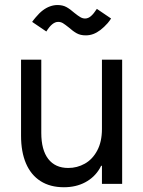

<svg xmlns="http://www.w3.org/2000/svg" viewBox="-20 -746 581 779"><path d="M475.6 0H393.6V-503.9H475.6ZM256.8 -64.5Q293 -64.5 324.2 -82Q355.5 -99.6 374.5 -135.3Q393.6 -170.9 393.6 -222.7L405.3 -144.5V-73.2H377.9L405.3 -144.5Q405.3 -97.7 384.3 -62Q363.3 -26.4 325.7 -6.3Q288.1 13.7 239.3 13.7Q183.6 13.7 144.5 -11.2Q105.5 -36.1 85.4 -83Q65.4 -129.9 65.4 -195.3V-503.9H147.5V-207Q147.5 -137.7 175.8 -101.1Q204.1 -64.5 256.8 -64.5ZM258.8 -634.8Q244.1 -646.5 235.4 -651.9Q226.6 -657.2 215.8 -657.2Q204.1 -657.2 192.4 -647.9Q180.7 -638.7 168 -618.2L110.4 -657.2Q114.3 -662.1 117.7 -667Q121.1 -671.9 125 -675.8Q139.6 -693.4 153.8 -704.1Q168 -714.8 183.1 -720.2Q198.2 -725.6 212.9 -725.6Q234.4 -725.6 249.5 -717.3Q264.6 -709 282.2 -693.4Q296.9 -681.6 306.2 -676.3Q315.4 -670.9 325.2 -670.9Q337.9 -670.9 349.1 -680.7Q360.4 -690.4 373 -710L430.7 -670.9Q427.7 -666 424.3 -661.6Q420.9 -657.2 417 -652.3Q402.3 -635.7 387.7 -624.5Q373 -613.3 358.4 -607.9Q343.8 -602.5 328.1 -602.5Q306.6 -602.5 291.5 -610.8Q276.4 -619.1 258.8 -634.8Z"/></svg>

Font: Wanted Sans Std Variable
Style: Regular
Weight: 400
Designer: Original Design by Kil Hyung-jin and Kang Hanbin, Wanted Lab, Inc;
Foundry: Wanted Lab, Inc.
Version: Version 1.003;Glyphs 3.2 (3227)